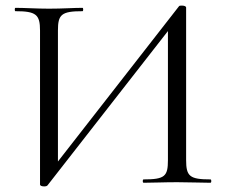

<svg xmlns="http://www.w3.org/2000/svg" viewBox="-20 -653 809 686"><path d="M619 -630 187 -76V-544C187 -601 199 -613 275 -613C278 -613 278 -625 275 -625C243 -625 204 -622 155 -622C111 -622 68 -625 35 -625C32 -625 32 -613 35 -613C109 -613 123 -601 123 -544V6C123 11 130 13 138 13C143 13 148 12 150 9L580 -542V-81C580 -23 569 -12 493 -12C489 -12 489 0 493 0C525 0 564 -2 613 -2C658 -2 700 0 732 0C736 0 736 -12 732 -12C658 -12 645 -23 645 -81V-626C645 -631 637 -633 630 -633C624 -633 621 -633 619 -630Z"/></svg>

Font: Cormorant Garamond
Style: Regular
Weight: 400
Designer: Christian Thalmann (Catharsis Fonts)
Foundry: Catharsis Fonts
Version: Version 4.002;Glyphs 3.4 (3410)